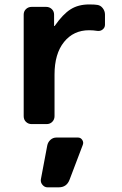

<svg xmlns="http://www.w3.org/2000/svg" viewBox="-20 -550 540 851"><path d="M325.2 59.6Q337.9 59.6 344.7 70.3Q351.6 81.1 346.7 92.8L288.1 247.1Q275.4 280.3 240.2 280.3H190.4Q177.7 280.3 168.5 269.5Q159.2 258.8 161.1 245.1L189.5 94.7Q192.4 80.1 203.6 69.8Q214.8 59.6 230.5 59.6ZM411.1 -528.3Q425.8 -526.4 435.5 -513.7Q445.3 -501 445.3 -485.4V-440.4Q445.3 -427.7 435.1 -419.4Q424.8 -411.1 411.1 -413.1Q393.6 -416 375 -416Q305.7 -416 263.7 -363.8Q221.7 -311.5 221.7 -219.7V-35.2Q221.7 -20.5 211.9 -10.3Q202.1 0 186.5 0H120.1Q105.5 0 95.2 -9.8Q85 -19.5 85 -35.2V-485.4Q85 -500 95.2 -509.8Q105.5 -519.5 120.1 -519.5H184.6Q199.2 -519.5 209.5 -509.8Q219.7 -500 219.7 -485.4V-435.5Q219.7 -434.6 220.7 -434.6Q222.7 -434.6 222.7 -435.5Q258.8 -487.3 293 -508.8Q327.1 -530.3 375 -530.3Q400.4 -530.3 411.1 -528.3Z"/></svg>

Font: Rounded-L Mgen+ 1m bold
Style: Bold
Weight: 700
Designer: [Source Han Sans]
Ryoko NISHIZUKA  (kana & ideographs); Paul D. Hunt (Latin, Greek & Cyrillic); Wenlong ZHANG  (bopomofo
Version: Version 1.059.20150602